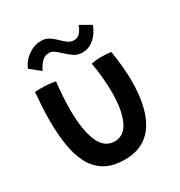

<svg xmlns="http://www.w3.org/2000/svg" viewBox="-178 -858 945 1007"><g transform="rotate(-30 294.5 -354.0)"><path d="M387 -496.5Q396 -499 413.2 -501Q430.5 -503 447.5 -503Q462 -503 479 -501.8Q496 -500.5 506.5 -499Q514 -453 518.8 -405.5Q523.5 -358 523.5 -312.5Q523.5 -243 511.5 -181.8Q499.5 -120.5 472.2 -73.8Q445 -27 399.5 -0.5Q354 26 286.5 26Q213.5 26 166.5 -2.8Q119.5 -31.5 93.5 -82.5Q67.5 -133.5 57 -201Q46.5 -268.5 46.5 -346Q46.5 -388 49 -431.5Q51.5 -475 55 -517.5Q79.5 -519.5 111 -518Q129.5 -517.5 148 -515.2Q166.5 -513 178.5 -510Q173.5 -468.5 170.8 -426.2Q168 -384 168 -343.5Q168 -222 197.2 -152.8Q226.5 -83.5 288.5 -83.5Q347 -83.5 375.5 -145.8Q404 -208 404 -315Q404 -359.5 399.5 -406.2Q395 -453 387 -496.5ZM84 -641Q91.5 -662.5 110.5 -683.8Q129.5 -705 156.5 -719.2Q183.5 -733.5 215.5 -733.5Q244.5 -733.5 265 -719.2Q285.5 -705 302.5 -688Q317.5 -673 333.2 -661.2Q349 -649.5 369.5 -649.5Q392 -649.5 406.8 -667Q421.5 -684.5 429 -707.5L493.5 -670.5Q489.5 -655.5 475 -632Q460.5 -608.5 435.2 -590Q410 -571.5 374.5 -571.5Q345.5 -571.5 323 -587.5Q300.5 -603.5 282 -621.5Q266.5 -636 251.8 -647Q237 -658 221 -658Q191 -658 172.2 -635.5Q153.5 -613 145 -592.5Z"/></g></svg>

Font: Grandstander Medium
Style: Regular
Weight: 500
Designer: Tyler Finck
Foundry: Etcetera Type Co
Version: Version 1.200; ttfautohint (v1.8.3)